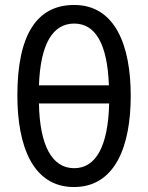

<svg xmlns="http://www.w3.org/2000/svg" viewBox="-20 -744 596 774"><path d="M507 -358C507 -563 443 -724 279 -724C128 -724 50 -603 50 -359C50 -156 112 10 278 10C443 10 507 -152 507 -358ZM279 -649C366 -649 413 -565 419 -400H137C143 -566 192 -649 279 -649ZM279 -66C189 -66 140 -159 137 -327H420C416 -155 367 -66 279 -66Z"/></svg>

Font: Noto Sans UI Condensed
Style: Regular
Weight: 400
Width: 3
Designer: Monotype Design Team
Foundry: Monotype Imaging Inc.
Version: Version 1.901